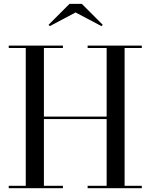

<svg xmlns="http://www.w3.org/2000/svg" viewBox="-20 -990 792 1010"><path d="M726 -750V-737.5H635.5V-12.5H726V0H441V-12.5H541V-363.5H211V-12.5H311V0H26V-12.5H115.5V-737.5H26V-750H311V-737.5H211V-376.5H541V-737.5H441V-750ZM242 -852.5 235.5 -859.5 345.5 -969.5H410.5L520.5 -859.5L514 -852.5L377.5 -924.5Z"/></svg>

Font: Bodoni Moda 18pt
Style: Regular
Weight: 400
Designer: Owen Earl
Foundry: indestructible type
Version: Version 2.005